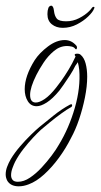

<svg xmlns="http://www.w3.org/2000/svg" viewBox="-83 -373 355 676"><path d="M-17 283Q-45 283 -57 264Q-63 253 -63 241Q-63 228 -58 214.5Q-53 201 -45 187Q-31 164 -12 142Q7 120 25.5 102Q44 84 56 74Q77 57 105.5 34Q134 11 164 -5Q166 -6 168 -6Q171 -6 171 -3Q171 3 166 5Q153 12 133 26.5Q113 41 94 56.5Q75 72 61 84Q51 93 34 111Q17 129 -0.5 151.5Q-18 174 -30 197Q-34 205 -39 218.5Q-44 232 -44 244Q-44 254 -38.5 260.5Q-33 267 -20 267Q1 267 22.5 252.5Q44 238 63.5 217Q83 196 99 174.5Q115 153 124 137Q160 78 180.5 6.5Q201 -65 196 -127Q195 -134 194 -140.5Q193 -147 191 -154Q189 -151 187 -148Q185 -145 182 -141Q175 -126 163 -107.5Q151 -89 140.5 -74Q130 -59 126 -54Q102 -25 81.5 -12Q61 1 46 1Q26 1 15 -16.5Q4 -34 4 -59Q4 -105 39 -161Q56 -187 86 -209.5Q116 -232 145 -232Q169 -232 186 -212Q189 -208 187.5 -202.5Q186 -197 182 -201Q178 -207 169.5 -209Q161 -211 153 -211Q128 -211 107 -193.5Q86 -176 70.5 -152.5Q55 -129 45 -109Q23 -65 23 -39Q23 -12 43 -12Q56 -12 74.5 -24.5Q93 -37 115 -65Q120 -71 132 -87.5Q144 -104 158 -127Q172 -150 182 -172Q182 -173 182.5 -173Q183 -173 183 -174Q182 -175 180 -179V-180Q180 -184 189 -184Q197 -184 201 -180Q213 -170 218.5 -149.5Q224 -129 224 -103Q224 -69 216 -29.5Q208 10 195.5 47Q183 84 167 113Q149 149 124.5 182.5Q100 216 72.5 241Q45 266 18 276Q0 283 -17 283ZM138 -275Q115 -275 99.5 -287.5Q84 -300 84 -323Q84 -328 84.5 -331.5Q85 -335 85 -336Q87 -347 90.5 -350Q94 -353 97 -353Q105 -353 107 -335Q109 -317 117 -307.5Q125 -298 150 -298Q174 -298 195.5 -309Q217 -320 231 -334Q237 -340 240 -344.5Q243 -349 246 -349Q252 -349 248 -342Q244 -331 227.5 -315Q211 -299 187.5 -287Q164 -275 138 -275Z"/></svg>

Font: Waterfall
Style: Regular
Weight: 400
Designer: Robert E. Leuschke
Foundry: Robert E. Leuschke
Version: Version 1.010; ttfautohint (v1.8.3)